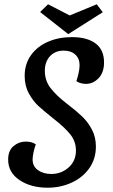

<svg xmlns="http://www.w3.org/2000/svg" viewBox="-20 -853 528 895"><path d="M465 -562Q465 -515 439.5 -488.5Q414 -462 381 -462Q369 -462 356 -465.5Q343 -469 336 -475Q342 -492 346.5 -513Q351 -534 351 -549Q351 -580 331 -598.5Q311 -617 277 -617Q237 -617 213 -591Q189 -565 189 -523Q189 -477 216 -442Q243 -407 294 -368Q337 -335 363.5 -309.5Q390 -284 408.5 -249Q427 -214 427 -170Q427 -112 396 -68.5Q365 -25 313.5 -1.5Q262 22 202 22Q124 22 71 -13.5Q18 -49 18 -109Q18 -151 43 -172Q68 -193 100 -193Q129 -193 147 -180Q141 -165 136.5 -144Q132 -123 132 -110Q132 -77 157.5 -59.5Q183 -42 219 -42Q266 -42 300 -72.5Q334 -103 334 -151Q334 -193 308.5 -225.5Q283 -258 233 -297Q185 -335 159.5 -358.5Q134 -382 114.5 -417.5Q95 -453 95 -499Q95 -555 124.5 -596Q154 -637 204 -658.5Q254 -680 315 -680Q386 -680 425.5 -650.5Q465 -621 465 -562ZM431 -833 459 -796 298 -694 167 -797 204 -833 305 -781Z"/></svg>

Font: Sansita Light Italic
Style: Regular
Weight: 300
Italic angle: -11°
Designer: Pablo Cosgaya
Foundry: Omnibus-Type
Version: Version 1.006